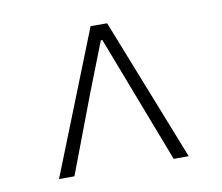

<svg xmlns="http://www.w3.org/2000/svg" viewBox="-53 -732 582 503"><g transform="rotate(-10 238.5 -480.0)"><path d="M66 -290H107L185 -496L237 -629H241L292 -496L371 -290H411L261 -670H217Z"/></g></svg>

Font: Source Sans Pro Light
Style: Regular
Weight: 300
Designer: Paul D. Hunt
Foundry: Adobe Systems Incorporated
Version: Version 3.006;hotconv 1.0.111;makeotfexe 2.5.65597